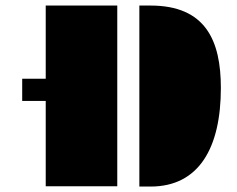

<svg xmlns="http://www.w3.org/2000/svg" viewBox="-20 -685 872 705"><path d="M491.7 0H532.7C710.9 0 791 -142.6 791 -362.3C791 -536.1 734.9 -664.6 532.7 -664.6H491.7ZM147.9 -1H410.6V-664.6H147.9V-396H61.5V-314.5H147.9Z"/></svg>

Font: Plaster
Style: Regular
Weight: 400
Designer: Eben Sorkin
Foundry: Eben Sorkin
Version: Version 1.007